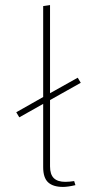

<svg xmlns="http://www.w3.org/2000/svg" viewBox="-20 -733 390 756"><path d="M272 -20 277 -4Q247 3 228 3Q189 3 169.5 -15Q150 -33 150 -75V-324L56 -271L44 -291L150 -351V-709L177 -713V-366L286 -427L298 -407L177 -339V-78Q177 -46 192 -31.5Q207 -17 237 -17Q253 -17 272 -20Z"/></svg>

Font: Ysabeau Infant Extralight
Style: Regular
Weight: 200
Designer: Christian Thalmann (Catharsis Fonts)
Version: Version 0.003